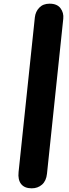

<svg xmlns="http://www.w3.org/2000/svg" viewBox="-20 -1024 376 1044"><path d="M152.5 0Q113.5 0 95 -23.2Q76.5 -46.5 81 -88.5L169.5 -929.5Q173 -961 193.8 -982.5Q214.5 -1004 249.5 -1004Q290.5 -1004 309 -979.2Q327.5 -954.5 324 -922L235.5 -79.5Q231.5 -40.5 208.5 -20.2Q185.5 0 152.5 0Z"/></svg>

Font: Edu SA Hand
Style: Regular
Weight: 400
Designer: Tina and Corey Anderson, Eben Sorkin, Mirko Velimirovic
Foundry: Google for Education
Version: Version 2.000